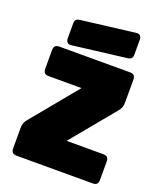

<svg xmlns="http://www.w3.org/2000/svg" viewBox="-170 -1071 1000 1180"><g transform="rotate(20 330.0 -480.5)"><path d="M578 0H82Q63 0 54.5 -8.5Q46 -17 46 -36V-170Q46 -189 52 -203.5Q58 -218 71 -232L314 -527H100Q81 -527 72.5 -535.5Q64 -544 64 -563V-684Q64 -703 72.5 -711.5Q81 -720 100 -720H560Q579 -720 587.5 -711.5Q596 -703 596 -684V-535Q596 -515 590 -500.5Q584 -486 571 -472L339 -191H578Q597 -191 605.5 -182.5Q614 -174 614 -155V-36Q614 -17 605.5 -8.5Q597 0 578 0ZM513 -796 164 -753Q147 -751 138.5 -760Q130 -769 130 -786V-882Q130 -901 138.5 -908.5Q147 -916 166 -918L515 -961Q532 -963 540.5 -954Q549 -945 549 -928V-832Q549 -813 540.5 -805.5Q532 -798 513 -796Z"/></g></svg>

Font: Bungee
Style: Regular
Weight: 400
Designer: David Jonathan Ross
Foundry: David Jonathan Ross
Version: Version 1.000;PS 1.0;hotconv 1.0.72;makeotf.lib2.5.5900